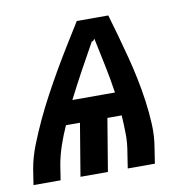

<svg xmlns="http://www.w3.org/2000/svg" viewBox="-78 -584 643 648"><g transform="rotate(-10 243.0 -260.0)"><path d="M-14 0 -6 -52Q1 -93 17 -133.5Q33 -174 51.5 -213.5Q70 -253 91 -292Q112 -331 134 -369Q156 -407 179.5 -445Q203 -483 226 -520H334Q345 -483 355.5 -445Q366 -407 376 -369Q386 -331 394 -292Q402 -253 407.5 -213.5Q413 -174 415 -133.5Q417 -93 410 -52L402 0H309L317 -52Q323 -85 322.5 -117Q322 -149 320 -180H271L241 0H147L177 -180H129Q115 -149 104 -117Q93 -85 87 -52L79 0ZM165 -260H311Q304 -308 294 -355.5Q284 -403 274 -451L267 -442L265 -445Q239 -399 214 -353Q189 -307 165 -260Z"/></g></svg>

Font: Iosevka Term Curly
Style: Bold Italic
Weight: 700
Italic angle: -9°
Designer: Belleve Invis
Foundry: Belleve Invis
Version: Version 32.3.0